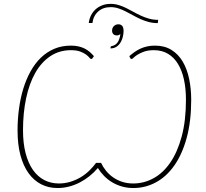

<svg xmlns="http://www.w3.org/2000/svg" viewBox="-20 -940 1038 968"><path d="M775.5 -823.5Q750.5 -823.5 728.5 -829.5Q706.5 -835.5 686.8 -844.5Q667 -853.5 648.8 -863.8Q630.5 -874 612.5 -883Q594.5 -892 576.2 -898Q558 -904 538 -904Q499.5 -904 475 -882Q450.5 -860 446 -824H427.5Q430 -845 439 -862.8Q448 -880.5 462.2 -893.2Q476.5 -906 495.5 -913.2Q514.5 -920.5 537.5 -920.5Q559 -920.5 578.5 -914.5Q598 -908.5 616.2 -899.5Q634.5 -890.5 652.8 -880.2Q671 -870 690.5 -861Q710 -852 731.2 -846Q752.5 -840 777.5 -840ZM538 -704Q538.5 -707.5 547 -708.5Q563 -712.5 573 -726.5Q583 -740.5 587 -768Q583 -765 578.8 -763.2Q574.5 -761.5 569 -761.5Q557.5 -761.5 551.2 -768.2Q545 -775 545 -785Q545 -799.5 554.2 -808.5Q563.5 -817.5 577 -817.5Q588.5 -817.5 595.8 -809.8Q603 -802 603 -783.5Q603 -769 599.2 -753.8Q595.5 -738.5 587.5 -725.5Q579.5 -712.5 567 -704.2Q554.5 -696 537 -696ZM632 -657Q645.5 -668.5 659.2 -678.2Q673 -688 688.5 -695Q704 -702 722 -706Q740 -710 761.5 -710Q809.5 -710 844.2 -688.5Q879 -667 901 -629.8Q923 -592.5 933.5 -542.8Q944 -493 944 -437Q944 -328 921.2 -245Q898.5 -162 859 -105.8Q819.5 -49.5 766.2 -20.8Q713 8 652.5 8Q622.5 8 595.8 0.5Q569 -7 546.2 -20.5Q523.5 -34 505.2 -52.5Q487 -71 473.5 -93Q454.5 -71 431.8 -52.5Q409 -34 383 -20.5Q357 -7 328.5 0.5Q300 8 269.5 8Q224.5 8 187.5 -11Q150.5 -30 124 -66.8Q97.5 -103.5 83 -157.5Q68.5 -211.5 68.5 -282Q68.5 -338.5 75.8 -392Q83 -445.5 97.5 -493Q112 -540.5 134.2 -580.5Q156.5 -620.5 186.2 -649.2Q216 -678 253.8 -694Q291.5 -710 337.5 -710Q359 -710 376.2 -706Q393.5 -702 407.2 -695Q421 -688 432.2 -678.2Q443.5 -668.5 453.5 -657L446.5 -646.5Q444 -642.5 439.5 -642.5Q436 -642.5 430.5 -649.5Q425 -656.5 414 -664.8Q403 -673 384.8 -680Q366.5 -687 337.5 -687Q279 -687 233.8 -656.8Q188.5 -626.5 158 -572.8Q127.5 -519 111.8 -445Q96 -371 96 -283.5Q96 -217.5 109.2 -167.2Q122.5 -117 146.2 -83.2Q170 -49.5 203.2 -32.2Q236.5 -15 276.5 -15Q307 -15 334.8 -23.5Q362.5 -32 386.5 -46.2Q410.5 -60.5 430 -79.5Q449.5 -98.5 464.5 -119H489.5Q499 -98.5 514.2 -79.5Q529.5 -60.5 549.8 -46.2Q570 -32 595.5 -23.5Q621 -15 652 -15Q705.5 -15 753.8 -41.2Q802 -67.5 838.2 -120Q874.5 -172.5 896 -251.8Q917.5 -331 917.5 -437.5Q917.5 -493 907.5 -538.8Q897.5 -584.5 877.5 -617.5Q857.5 -650.5 827 -668.8Q796.5 -687 756 -687Q727 -687 707.2 -680Q687.5 -673 674.2 -664.8Q661 -656.5 654 -649.5Q647 -642.5 643.5 -642.5Q639 -642.5 637 -646.5Z"/></svg>

Font: Lato ExtraLight
Style: Italic
Weight: 275
Italic angle: -7°
Designer: Lukasz Dziedzic with Adam Twardoch and Botio Nikoltchev
Foundry: tyPoland Lukasz Dziedzic
Version: Version 2.015; 2015-08-06; http://www.latofonts.com/